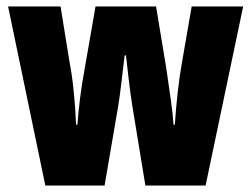

<svg xmlns="http://www.w3.org/2000/svg" viewBox="-20 -573 776 593"><path d="M389 -244Q383 -281 378 -324Q373 -367 369 -402H365Q360 -362 355 -318.5Q350 -275 345 -245L303 0H120L5 -553H167L195 -380Q203 -339 208 -287.5Q213 -236 215 -188H219Q222 -227 227.5 -271.5Q233 -316 243 -369L275 -553H462L493 -366Q501 -312 507.5 -265.5Q514 -219 516 -188H520Q523 -235 528.5 -285Q534 -335 542 -380L572 -553H731L615 0H429Z"/></svg>

Font: Noto Sans Malayalam ExtraCondensed Black
Style: Regular
Weight: 900
Width: 2
Designer: Jelle Bosma - Monotype Design Team
Foundry: Monotype Imaging Inc.
Version: Version 2.104; ttfautohint (v1.8.4.7-5d5b)